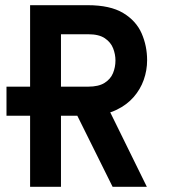

<svg xmlns="http://www.w3.org/2000/svg" viewBox="-20 -720 656 740"><path d="M96 0V-700H318Q404.5 -700 454.5 -670Q504.5 -640 525.8 -591.5Q547 -543 547 -488Q547 -449 534 -412.2Q521 -375.5 495 -345.8Q469 -316 429.8 -297Q390.5 -278 338 -274H5V-386H320Q360 -386 383 -400.5Q406 -415 415.5 -438Q425 -461 425 -487Q425 -510.5 416 -533.8Q407 -557 384.2 -572.5Q361.5 -588 320 -588H215V0ZM414 0 271 -288 398 -301 546 0Z"/></svg>

Font: Overpass Mono
Style: Bold
Weight: 700
Monospace: yes
Designer: Delve Withrington, Dave Bailey
Foundry: Delve Fonts LLC
Version: Version 4.000